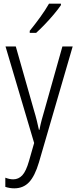

<svg xmlns="http://www.w3.org/2000/svg" viewBox="-20 -785 421 1046"><path d="M10 -532H66L163 -191Q175 -151 181 -126Q187 -101 192 -78H195Q200 -105 207.5 -133Q215 -161 224 -191L320 -532H376L192 100Q170 174 138.5 207.5Q107 241 58 241Q45 241 33 239Q21 237 9 233V183Q19 187 30 189.5Q41 192 52 192Q81 192 101.5 170Q122 148 138 92L166 -6ZM312 -757Q297 -735 273.5 -707Q250 -679 224 -652Q198 -625 177 -606H142V-617Q172 -654 199.5 -692Q227 -730 247 -765H312Z"/></svg>

Font: Noto Sans Condensed Light
Style: Regular
Weight: 300
Width: 3
Designer: Monotype Design Team
Foundry: Monotype Imaging Inc.
Version: Version 2.013; ttfautohint (v1.8.4.7-5d5b)